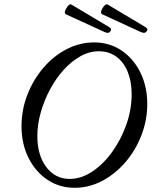

<svg xmlns="http://www.w3.org/2000/svg" viewBox="-20 -877 719 910"><path d="M334 13Q261 13 204 -25.5Q147 -64 114.5 -130Q82 -196 82 -278Q82 -357 110 -428.5Q138 -500 186 -556Q234 -612 296 -644Q358 -676 426 -676Q500 -676 557 -637Q614 -598 646 -532Q678 -466 678 -384Q678 -308 650.5 -236.5Q623 -165 575 -109Q527 -53 465 -20Q403 13 334 13ZM310 -29Q365 -29 417.5 -64Q470 -99 512 -157.5Q554 -216 579 -287Q604 -358 604 -430Q604 -490 585.5 -536Q567 -582 532 -608Q497 -634 448 -634Q403 -634 360.5 -610Q318 -586 281 -545Q244 -504 216.5 -452Q189 -400 173 -343.5Q157 -287 157 -233Q157 -141 199.5 -85Q242 -29 310 -29ZM648 -725 465 -809Q453 -816 465 -837Q480 -862 491 -855L667 -750Q685 -740 675 -729Q667 -716 648 -725ZM476 -725 293 -809Q281 -816 294 -837Q308 -862 319 -855L495 -750Q513 -740 503 -729Q496 -716 476 -725Z"/></svg>

Font: Junicode
Style: Italic
Weight: 400
Italic angle: -11°
Designer: Peter S. Baker
Version: Version 2.100; ttfautohint (v1.8.4)